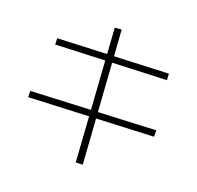

<svg xmlns="http://www.w3.org/2000/svg" viewBox="-141 -949 1161 1130"><g transform="rotate(20 440.0 -384.0)"><path d="M446.7 30 391.1 -794.4 433.3 -797.8 490 27.8ZM52.2 -235.6 51.1 -274.4 827.8 -310V-270ZM95.6 -581.1 94.4 -620 783.3 -648.9 785.6 -608.9Z"/></g></svg>

Font: Paperlogy 2 ExtraLight
Style: Regular
Weight: 250
Designer: redesigned by Lee Juim, glyphs from Gmarket Sans & Montserrat
Foundry: PT&
Version: Version 1.001